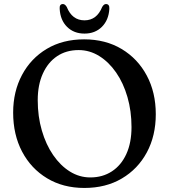

<svg xmlns="http://www.w3.org/2000/svg" viewBox="-20 -911 836 949"><path d="M396 -716.5Q501.5 -716.5 581.2 -668.8Q661 -621 705.5 -537.5Q750 -454 750 -346.5Q750 -240 705.8 -157.8Q661.5 -75.5 582.2 -28.8Q503 18 397 18Q292 18 212.8 -29.8Q133.5 -77.5 89.2 -161.5Q45 -245.5 45 -354.5Q45 -458.5 88.8 -540.5Q132.5 -622.5 211.2 -669.5Q290 -716.5 396 -716.5ZM630 -283Q630 -362 610 -431.2Q590 -500.5 554 -552.5Q518 -604.5 470.5 -634Q423 -663.5 368.5 -663.5Q307.5 -663.5 262.2 -633.2Q217 -603 191.8 -547.2Q166.5 -491.5 166.5 -416Q166.5 -335.5 186.8 -266Q207 -196.5 242.8 -144.5Q278.5 -92.5 325.5 -63.2Q372.5 -34 426.5 -34Q487 -34 533 -64Q579 -94 604.5 -149.8Q630 -205.5 630 -283ZM397.5 -810.5Q458.5 -810.5 485 -876.5Q493.5 -891 503.5 -891Q522 -891 520.5 -867Q517 -811.5 483.5 -778.2Q450 -745 397.5 -745Q345 -745 311.5 -778.2Q278 -811.5 275 -867Q273 -891 291 -891Q301.5 -891 310 -876.5Q336.5 -810.5 397.5 -810.5Z"/></svg>

Font: Fraunces 9pt Soft
Style: Regular
Weight: 400
Version: Version 1.000;[0bf87f6ff]